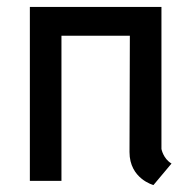

<svg xmlns="http://www.w3.org/2000/svg" viewBox="-20 -521 551 553"><path d="M474 -50C450 -64 445 -92 445 -92V-501H66V0H157V-418H354L353 -83C353 -6 422 12 422 12Z"/></svg>

Font: Advent Pro
Style: SemiBold
Weight: 600
Designer: Andreas Kalpakidis
Foundry: Andreas Kalpakidis
Version: Version 2.002 2008